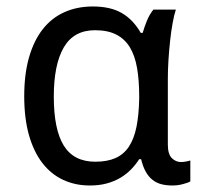

<svg xmlns="http://www.w3.org/2000/svg" viewBox="-20 -566 626 596"><path d="M275.9 -64Q313 -64 338.6 -75.4Q364.3 -86.9 380.1 -110.8Q396 -134.8 403.6 -171.9Q411.1 -209 412.1 -259.8V-267.1Q412.1 -316.4 405.5 -354.7Q398.9 -393.1 383.1 -419.2Q367.2 -445.3 340.8 -458.7Q314.5 -472.2 274.9 -472.2Q209 -472.2 178 -418.9Q147 -365.7 147 -266.1Q147 -164.1 178 -114Q209 -64 275.9 -64ZM258.8 9.8Q213.4 9.8 175.8 -7.8Q138.2 -25.4 111.3 -60.3Q84.5 -95.2 69.8 -147Q55.2 -198.7 55.2 -267.1Q55.2 -335.9 70.1 -387.9Q85 -439.9 112.5 -475.1Q140.1 -510.3 179.7 -528.1Q219.2 -545.9 268.1 -545.9Q322.8 -545.9 357.9 -525.6Q393.1 -505.4 417 -463.9H422.9Q427.7 -481 435.8 -501Q443.8 -521 456.1 -536.1H525.9Q520.5 -520 515.9 -494.6Q511.2 -469.2 508.1 -439.7Q504.9 -410.2 502.9 -379.4Q501 -348.6 501 -321.8V-117.2Q501 -87.9 513.2 -75.4Q525.4 -63 542 -63Q548.8 -63 557.9 -64.7Q566.9 -66.4 570.8 -67.9V-2.9Q563.5 1.5 547.6 5.6Q531.7 9.8 515.1 9.8Q496.6 9.8 481.2 5.9Q465.8 2 453.6 -7.6Q441.4 -17.1 432.6 -32.7Q423.8 -48.3 418 -71.8H412.1Q401.4 -55.2 387 -40.3Q372.6 -25.4 353.8 -14.2Q335 -2.9 311.5 3.4Q288.1 9.8 258.8 9.8Z"/></svg>

Font: Genotype
Style: Regular
Weight: 400
Foundry: Ascender Corporation
Version: Version 1.00